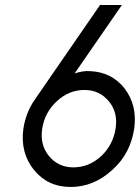

<svg xmlns="http://www.w3.org/2000/svg" viewBox="-20 -732 557 764"><path d="M316 -374Q376 -374 413 -329Q450 -285 440 -220Q435 -189 421 -161.5Q407 -134 383 -111Q334 -66 272 -66Q212 -66 175 -111Q138 -156 148 -220Q158 -285 206 -329Q254 -374 316 -374ZM378 -712 118 -335Q100 -309 89 -280.5Q78 -252 73 -220Q60 -124 115 -56Q170 12 261 12Q353 12 427 -56Q465 -90 486 -131.5Q507 -173 514 -220Q527 -314 475 -381Q423 -446 337 -449Q323 -450 308 -447.5Q293 -445 277 -440L465 -712Z"/></svg>

Font: Unageo
Style: Regular-Italic
Weight: 400
Designer: Richard Sepsi
Foundry: Richard Sepsi
Version: Version 2.000